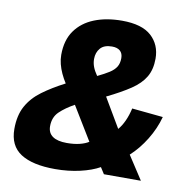

<svg xmlns="http://www.w3.org/2000/svg" viewBox="-82 -806 887 903"><g transform="rotate(10 361.5 -355.0)"><path d="M239 16Q131.2 16 74.7 -20.4Q18.2 -56.8 18.2 -137Q18.2 -201.6 42.6 -246.1Q67 -290.6 112.3 -324Q157.6 -357.4 219 -389.2Q205.8 -409.8 195.9 -431.2Q186 -452.6 180.4 -474.7Q174.8 -496.8 174.8 -518.2Q174.8 -588.4 207.4 -634.3Q240 -680.2 297.2 -703.1Q354.4 -726 429.4 -726Q524.6 -726 569.7 -684.8Q614.8 -643.6 614.8 -577.2Q614.8 -525.6 593.7 -489.7Q572.6 -453.8 528.6 -424.3Q484.6 -394.8 416.6 -361.6L499.2 -221.6Q515 -239.8 527.4 -266.9Q539.8 -294 547.4 -327.6L696 -313Q680.6 -256 648 -203Q615.4 -150 573.6 -112L646.6 0H470L450.4 -30.6Q413.6 -9.8 358.1 3.1Q302.6 16 239 16ZM272 -114.4Q307 -114.4 333.4 -121Q359.8 -127.6 376.2 -138.4L279 -298Q236.4 -274.6 208.9 -248.2Q181.4 -221.8 181.4 -178.6Q181.4 -146.6 204.5 -130.5Q227.6 -114.4 272 -114.4ZM358.4 -449.6Q392.2 -465.8 413.6 -479.5Q435 -493.2 445.4 -509.9Q455.8 -526.6 455.8 -551.8Q455.8 -574.4 442.4 -586.3Q429 -598.2 403.6 -598.2Q366 -598.2 348.1 -577.6Q330.2 -557 330.2 -525.8Q330.2 -506.6 337 -488.6Q343.8 -470.6 358.4 -449.6Z"/></g></svg>

Font: Geist
Style: Italic
Weight: 400
Italic angle: -12°
Designer: Basement.studio, Andrés Briganti, Mateo Zaragoza
Foundry: Basement.studio, Vercel, Andrés Briganti, Guido Ferreyra, Mateo Zaragoza
Version: Version 1.500